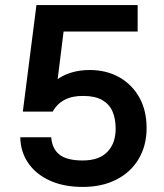

<svg xmlns="http://www.w3.org/2000/svg" viewBox="-20 -727 648 757"><path d="M306.3 10Q230 10 175 -15.7Q120 -41.3 90.3 -85.7Q60.7 -130 60 -185.7H182Q185 -141.3 214 -117.8Q243 -94.3 306.3 -94.3Q370.7 -94.3 403.3 -128.2Q436 -162 436 -220Q436 -259.7 423.3 -288.2Q410.7 -316.7 382.7 -332.7Q354.7 -348.7 309.3 -348.7Q267 -349.7 236 -334Q205 -318.3 188 -287H70L123.7 -707H522.7V-602.7H230.7L197 -331.7L123.3 -335.7Q164 -388.3 214.3 -419.7Q264.7 -451 333.7 -451Q399 -451 449.7 -422.7Q500.3 -394.3 529.2 -343Q558 -291.7 558 -222Q558 -153.7 527.3 -101.3Q496.7 -49 440 -19.5Q383.3 10 306.3 10Z"/></svg>

Font: 42dot Sans Light
Style: Regular
Weight: 300
Designer: 42dot
Version: Version 1.000